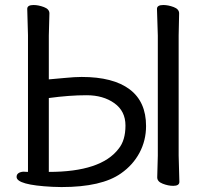

<svg xmlns="http://www.w3.org/2000/svg" viewBox="-20 -736 836 774"><path d="M176.8 -43Q387.2 -43 458 -136.2Q485.8 -169.9 485.8 -230Q485.8 -288.1 440.9 -320.1Q396 -352.1 329.1 -352.1Q259.8 -352.1 176.8 -340.8ZM228 18.1 190.9 17.1Q46.9 9.8 46.9 -22.9Q46.9 -41 73.2 -43.9L92.8 -43V-594.2L89.8 -700.2Q89.8 -715.8 115.2 -715.8Q134.8 -715.8 157 -707.5Q179.2 -699.2 179.2 -682.1L176.8 -592.8V-416Q202.1 -418 242.2 -421.9Q282.2 -425.8 309.1 -425.8Q436 -425.8 502.4 -376Q568.8 -326.2 568.8 -228Q568.8 -169.9 542.5 -120.4Q516.1 -70.8 467.8 -37.1Q390.1 18.1 228 18.1ZM678.2 13.2Q658.2 13.2 636 4.6Q613.8 -3.9 613.8 -21L616.2 -108.9V-592.8L612.8 -700.2Q612.8 -715.8 638.2 -715.8Q658.2 -715.8 680.2 -707.5Q702.1 -699.2 702.1 -682.1L700.2 -592.8V-108.9L703.1 -2.9Q703.1 13.2 678.2 13.2Z"/></svg>

Font: LXGW WenKai Screen
Style: Regular
Weight: 400
Designer: LXGW / Fontworks Inc.
Foundry: LXGW / Fontworks Inc.
Version: Version 1.510;January 18,2025